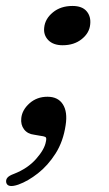

<svg xmlns="http://www.w3.org/2000/svg" viewBox="-35 -455 366 645"><path d="M79.5 -2.5Q57.5 -5 45.8 -20.5Q34 -36 36.5 -58.5Q39.5 -86 64.2 -108Q89 -130 124.5 -130Q160 -130 176.2 -104.5Q192.5 -79 185.5 -34.5Q177.5 20 151.8 60.5Q126 101 92.5 127.2Q59 153.5 27 165Q-9 177.5 -14 158.5Q-16 149 -10.2 142Q-4.5 135 12 129Q58 111 86.2 79Q114.5 47 119 21.5Q122.5 7.5 117.2 5Q112 2.5 99.5 1ZM175.5 -303Q144 -303 127.2 -320.2Q110.5 -337.5 113.5 -362.5Q116.5 -392 142.8 -413.5Q169 -435 208.5 -435Q241 -435 256 -417.2Q271 -399.5 268 -373Q265.5 -344.5 239.8 -323.8Q214 -303 175.5 -303Z"/></svg>

Font: Fraunces 9pt S050
Style: Italic
Weight: 400
Italic angle: -16°
Version: Version 1.000; ttfautohint (v1.8.3)